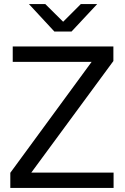

<svg xmlns="http://www.w3.org/2000/svg" viewBox="-20 -930 618 950"><path d="M31 0V-75L454 -652L467 -624H43V-700H541V-628L115 -49L102 -76H542V0ZM249 -774 123 -910H204L316 -799H269L380 -910H461L334 -774Z"/></svg>

Font: SUSE
Style: Regular
Weight: 400
Designer: Rene Bieder
Foundry: SUSE
Version: Version 1.000